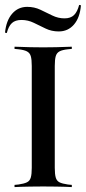

<svg xmlns="http://www.w3.org/2000/svg" viewBox="-26 -761 349 781"><path d="M140.3 -2.4Q117.7 -2.4 97.2 -2Q76.6 -1.6 60.5 -1.2Q44.4 -0.8 33.1 0V-8.9L49.2 -10.5Q71.8 -13.7 83.5 -19.4Q95.2 -25 99.2 -38.7Q103.2 -52.4 103.2 -78.2V-492.7Q103.2 -519.4 99.2 -532.7Q95.2 -546 83.5 -552Q71.8 -558.1 49.2 -560.5L33.1 -562.1V-571Q44.4 -571 60.5 -570.2Q76.6 -569.4 97.2 -569Q117.7 -568.5 140.3 -568.5H150H158.9Q182.3 -568.5 202.8 -569Q223.4 -569.4 239.5 -570.2Q255.6 -571 266.1 -571V-562.1L250 -560.5Q227.4 -558.1 216.1 -552Q204.8 -546 200.8 -532.7Q196.8 -519.4 196.8 -492.7V-78.2Q196.8 -52.4 200.8 -38.7Q204.8 -25 216.1 -19.4Q227.4 -13.7 250 -10.5L266.1 -8.9V0Q255.6 -0.8 239.5 -1.2Q223.4 -1.6 202.8 -2Q182.3 -2.4 158.9 -2.4H150ZM212.9 -633.1Q183.9 -633.1 159.7 -644.8Q135.5 -656.5 111.7 -668.1Q87.9 -679.8 61.3 -679.8Q36.3 -679.8 22.6 -667.3Q8.9 -654.8 1.6 -626.6L-5.6 -628.2Q-0.8 -677.4 23.4 -705.2Q47.6 -733.1 84.7 -733.1Q113.7 -733.1 138.3 -721.4Q162.9 -709.7 186.7 -698Q210.5 -686.3 236.3 -686.3Q261.3 -686.3 275 -699.6Q288.7 -712.9 296 -741.1L303.2 -739.5Q299.2 -689.5 275 -661.3Q250.8 -633.1 212.9 -633.1Z"/></svg>

Font: Playfair 144pt SemiCondensed Medium
Style: Regular
Weight: 500
Width: 4
Designer: Claus Eggers Sørensen
Foundry: Claus Eggers Sørensen
Version: Version 2.203